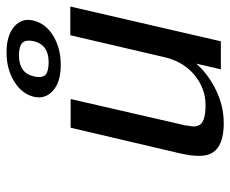

<svg xmlns="http://www.w3.org/2000/svg" viewBox="-80 -632 721 602"><g transform="rotate(-90 281.0 -330.5)"><path d="M103 -133 182 -470H272L192 -122Q190 -116 189 -108L188 -99Q184 -82 188 -72Q194 -47 253 -47Q305 -47 347 -81.5Q389 -116 403 -175L472 -471H562L453 1H365L383 -76Q348 -37 298.5 -13.5Q249 10 196 10Q97 10 94 -60Q92 -87 103 -133ZM279 -585Q288 -623 327 -647Q366 -671 418 -671Q472 -671 499.5 -646.5Q527 -622 518 -587Q509 -548 470 -524.5Q431 -501 379 -501Q325 -501 298 -525.5Q271 -550 279 -585ZM343 -585Q343 -584 342.5 -583Q342 -582 342 -581Q338 -557 349 -548Q360 -539 388 -539Q441 -539 453 -584Q459 -611 448 -621.5Q437 -632 409 -632Q353 -632 343 -585Z"/></g></svg>

Font: Coval
Style: Book Italic
Weight: 350
Foundry: Context Ltd
Version: Version 001.000